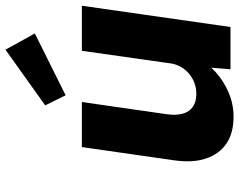

<svg xmlns="http://www.w3.org/2000/svg" viewBox="-104 -740 855 686"><g transform="rotate(-90 323.0 -396.5)"><path d="M250 11Q191 11 153.5 -14.5Q116 -40 100 -88Q84 -136 94 -203L141 -531H302L258 -225Q254 -193 260.5 -170Q267 -147 285 -134.5Q303 -122 331 -122Q352 -122 370.5 -129Q389 -136 403.5 -148.5Q418 -161 427.5 -177.5Q437 -194 440 -214L485 -531H646L570 0H419L428 -109L459 -121Q442 -83 409.5 -53.5Q377 -24 335.5 -6.5Q294 11 250 11ZM326 -589 290 -662 489 -804 547 -699Z"/></g></svg>

Font: Lexend
Style: Bold Italic
Weight: 700
Italic angle: -8.13011°
Designer: Bonnie Shaver-Troup, Thomas Jockin
Foundry: Lexend
Version: Version 1.007